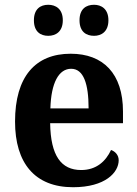

<svg xmlns="http://www.w3.org/2000/svg" viewBox="-20 -774 574 804"><path d="M374 -624C404 -624 434 -641 434 -689C434 -737 404 -754 374 -754C341 -754 313 -737 313 -689C313 -641 341 -624 374 -624ZM182 -624C213 -624 243 -641 243 -689C243 -737 213 -754 182 -754C150 -754 122 -737 122 -689C122 -641 150 -624 182 -624ZM286 10C421 10 477 -52 477 -103C477 -125 462 -140 445 -146C423 -99 384 -62 320 -62C236 -62 192 -122 190 -258H495V-307C495 -466 412 -549 276 -549C128 -549 43 -453 43 -265C43 -91 126 10 286 10ZM351 -320H191C194 -427 226 -486 278 -486C330 -486 351 -423 351 -320Z"/></svg>

Font: Noto Serif Hebrew SemiCondensed
Style: Bold
Weight: 700
Width: 4
Designer: Monotype Design Team
Foundry: Monotype Imaging Inc.
Version: Version 2.004